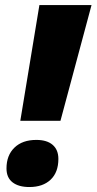

<svg xmlns="http://www.w3.org/2000/svg" viewBox="-20 -734 385 766"><path d="M221.2 -252H61L137.2 -713.9H345.2ZM5.9 -62Q5.9 -114.3 37.6 -145Q69.3 -175.8 125 -175.8Q167.5 -175.8 190.2 -156Q212.9 -136.2 212.9 -100.1Q212.9 -46.4 181.9 -17.1Q150.9 12.2 97.2 12.2Q54.2 12.2 30 -6.6Q5.9 -25.4 5.9 -62Z"/></svg>

Font: TypoPRO Open Sans
Style: Italic
Weight: 800
Italic angle: -12°
Foundry: Ascender Corporation
Version: Version 1.10